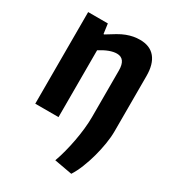

<svg xmlns="http://www.w3.org/2000/svg" viewBox="-184 -656 889 980"><g transform="rotate(30 260.0 -166.0)"><path d="M284 199Q295 169 304.5 132.5Q314 96 321 58.5Q328 21 332 -16Q336 -53 336 -85V-360Q336 -430 285 -430Q245 -430 188 -394V0H51V-540H167L175 -482H179Q209 -501 232 -514.5Q255 -528 275 -535.5Q295 -543 313.5 -546.5Q332 -550 352 -550Q411 -550 441.5 -513Q472 -476 472 -406V-81Q472 -46 465.5 -6Q459 34 448 74.5Q437 115 422 152.5Q407 190 389 218Z"/></g></svg>

Font: Encode Sans Compressed
Style: Bold
Weight: 700
Designer: Pablo Impallari, Andres Torresi
Foundry: Pablo Impallari, Andres Torresi
Version: Version 1.000; ttfautohint (v1.00) -l 8 -r 50 -G 200 -x 14 -